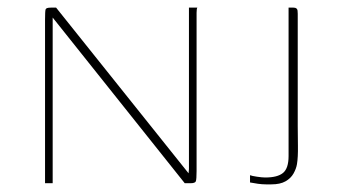

<svg xmlns="http://www.w3.org/2000/svg" viewBox="-20 -480 893 503"><path d="M98 0V-428Q98 -451 99.5 -455.5Q101 -460 113 -460H127L474 -26L475 -37V-460H497Q496 -459 495.5 -455Q495 -451 495 -446.5Q495 -442 495 -437V-32Q495 -10 493 -5Q491 0 479 0H464L118 -434V-426V0ZM760 -150Q760 -129 760.5 -98.5Q761 -68 758 -50Q756 -38 749 -25.5Q742 -13 728 -5Q714 3 691 3Q686 3 676.5 3Q667 3 656 1.5Q645 0 635 -2V-21Q640 -19 653.5 -17Q667 -15 675 -15Q707 -15 721.5 -27Q736 -39 736 -71V-460H749Q754 -460 756.5 -458Q759 -456 759.5 -452.5Q760 -449 760 -444Z"/></svg>

Font: Genos Thin Thin
Style: Regular
Weight: 250
Version: Version 1.010